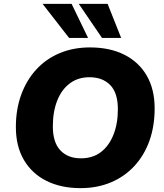

<svg xmlns="http://www.w3.org/2000/svg" viewBox="-20 -961 847 992"><path d="M396 11Q295 11 220 -26.5Q145 -64 103.5 -134.5Q62 -205 62 -305Q62 -396 89.5 -471.5Q117 -547 167.5 -602Q218 -657 288.5 -686.5Q359 -716 445 -716Q547 -716 622 -678.5Q697 -641 738 -570.5Q779 -500 779 -401Q779 -309 752 -233.5Q725 -158 674 -103Q623 -48 552.5 -18.5Q482 11 396 11ZM398 -143Q459 -143 501 -175Q543 -207 566 -264.5Q589 -322 589 -397Q589 -481 549.5 -521.5Q510 -562 442 -562Q383 -562 340.5 -530Q298 -498 275.5 -441Q253 -384 253 -308Q253 -225 292 -184Q331 -143 398 -143ZM507 -765 387 -941H536L606 -765ZM337 -765 200 -941H350L435 -765Z"/></svg>

Font: Nunito Sans 12pt ExtraLight 12pt Black
Style: Italic
Weight: 900
Italic angle: -9°
Version: Version 3.101;gftools[0.9.27]